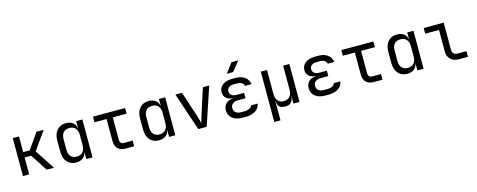

<svg xmlns="http://www.w3.org/2000/svg" viewBox="-37 -1647 6674 2689"><g transform="rotate(-15 3300.0 -302.5)"><path d="M97 0V-550H187V-323H281L441 -550H544L359 -288L547 0H442L282 -245H187V0Z M868 10Q785 10 737.5 -45Q690 -100 690 -195V-356Q690 -451 738 -505.5Q786 -560 868 -560Q930 -560 969 -529.5Q1008 -499 1015 -445H1016V-550H1106V0H1016V-105H1015Q1008 -52 969 -21Q930 10 868 10ZM898 -68Q954 -68 985 -103Q1016 -138 1016 -200V-350Q1016 -412 985 -447Q954 -482 898 -482Q841 -482 810.5 -448Q780 -414 780 -350V-200Q780 -136 810.5 -102Q841 -68 898 -68Z M1585 0Q1514 0 1474.5 -38Q1435 -76 1435 -145V-468H1260V-550H1725V-468H1525V-145Q1525 -82 1585 -82H1710V0Z M2068 10Q1985 10 1937.5 -45Q1890 -100 1890 -195V-356Q1890 -451 1938 -505.5Q1986 -560 2068 -560Q2130 -560 2169 -529.5Q2208 -499 2215 -445H2216V-550H2306V0H2216V-105H2215Q2208 -52 2169 -21Q2130 10 2068 10ZM2098 -68Q2154 -68 2185 -103Q2216 -138 2216 -200V-350Q2216 -412 2185 -447Q2154 -482 2098 -482Q2041 -482 2010.5 -448Q1980 -414 1980 -350V-200Q1980 -136 2010.5 -102Q2041 -68 2098 -68Z M2639 0 2455 -550H2550L2672 -180Q2683 -147 2690.5 -116.5Q2698 -86 2702 -69Q2707 -86 2715.5 -116.5Q2724 -147 2734 -180L2853 -550H2945L2761 0Z M3326 7H3279Q3187 7 3133.5 -36Q3080 -79 3080 -152Q3080 -211 3116 -248Q3152 -285 3215 -289V-293Q3156 -297 3122 -328.5Q3088 -360 3088 -413Q3088 -478 3139.5 -517.5Q3191 -557 3279 -557H3329Q3411 -557 3462 -519Q3513 -481 3523 -415H3428Q3423 -444 3397 -460.5Q3371 -477 3329 -477H3279Q3235 -477 3209 -456.5Q3183 -436 3183 -401Q3183 -366 3208.5 -345Q3234 -324 3277 -324H3390V-246H3279Q3231 -246 3203 -222.5Q3175 -199 3175 -159Q3175 -119 3203 -96Q3231 -73 3279 -73H3326Q3373 -73 3403 -89Q3433 -105 3440 -130H3535Q3525 -67 3469 -30Q3413 7 3326 7ZM3226 -645 3332 -785H3429L3318 -645Z M3693 180V-550H3783V-200Q3783 -138 3813 -103Q3843 -68 3898 -68Q3954 -68 3985.5 -103Q4017 -138 4017 -200V-550H4107V0H4019V-105H4016Q4013 -52 3986 -21Q3959 10 3897 10Q3835 10 3811 -21Q3787 -52 3784 -105H3781L3783 20V180Z M4526 7H4479Q4387 7 4333.5 -36Q4280 -79 4280 -152Q4280 -211 4316 -248Q4352 -285 4415 -289V-293Q4356 -297 4322 -328.5Q4288 -360 4288 -413Q4288 -478 4339.5 -517.5Q4391 -557 4479 -557H4529Q4611 -557 4662 -519Q4713 -481 4723 -415H4628Q4623 -444 4597 -460.5Q4571 -477 4529 -477H4479Q4435 -477 4409 -456.5Q4383 -436 4383 -401Q4383 -366 4408.5 -345Q4434 -324 4477 -324H4590V-246H4479Q4431 -246 4403 -222.5Q4375 -199 4375 -159Q4375 -119 4403 -96Q4431 -73 4479 -73H4526Q4573 -73 4603 -89Q4633 -105 4640 -130H4735Q4725 -67 4669 -30Q4613 7 4526 7Z M5185 0Q5114 0 5074.5 -38Q5035 -76 5035 -145V-468H4860V-550H5325V-468H5125V-145Q5125 -82 5185 -82H5310V0Z M5668 10Q5585 10 5537.5 -45Q5490 -100 5490 -195V-356Q5490 -451 5538 -505.5Q5586 -560 5668 -560Q5730 -560 5769 -529.5Q5808 -499 5815 -445H5816V-550H5906V0H5816V-105H5815Q5808 -52 5769 -21Q5730 10 5668 10ZM5698 -68Q5754 -68 5785 -103Q5816 -138 5816 -200V-350Q5816 -412 5785 -447Q5754 -482 5698 -482Q5641 -482 5610.5 -448Q5580 -414 5580 -350V-200Q5580 -136 5610.5 -102Q5641 -68 5698 -68Z M6415 0Q6342 0 6298.5 -42.5Q6255 -85 6255 -155V-468H6055V-550H6345V-155Q6345 -121 6364 -101.5Q6383 -82 6415 -82H6550V0Z"/></g></svg>

Font: Liga JetBrainsMono Nerd Font
Style: Regular
Weight: 400
Designer: Philipp Nurullin, Konstantin Bulenkov
Foundry: JetBrains
Version: Version 2.225; ttfautohint (v1.8.3)